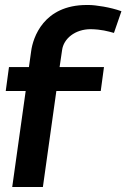

<svg xmlns="http://www.w3.org/2000/svg" viewBox="-20 -750 507 770"><path d="M335 -730H328C154 -730 112 -598 105 -545L96 -481H16L3 -385H83L29 0H152L206 -385H384L397 -481H219L229 -549C235 -595 281 -633 344 -633C387 -632 411 -625 437 -618L467 -705C423 -721 363 -730 335 -730Z"/></svg>

Font: Cantarell
Style: BoldOblique
Weight: 700
Italic angle: -8°
Designer: Dave Crossland
Version: Version 0.024